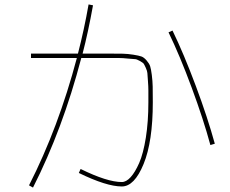

<svg xmlns="http://www.w3.org/2000/svg" viewBox="-20 -822 1040 867"><path d="M670 -360Q670 -183 628.5 -81.5Q587 20 530 20Q461 20 336 -41L344 -59Q464 0 530 0Q550 0 570 -22Q590 -44 608.5 -86Q627 -128 638.5 -200Q650 -272 650 -360Q650 -398 650 -414.5Q650 -431 648 -457Q646 -483 645.5 -492Q645 -501 638 -516.5Q631 -532 628 -535.5Q625 -539 611 -547Q597 -555 589 -555Q581 -555 557.5 -557.5Q534 -560 519 -560Q504 -560 470 -560H347Q263 -239 129 25L111 15Q244 -246 327 -560H120V-580H332Q360 -688 380 -802L400 -798Q378 -676 353 -580H470Q512 -580 534.5 -579.5Q557 -579 582 -575Q607 -571 618.5 -567Q630 -563 642 -549Q654 -535 658 -523Q662 -511 665.5 -483.5Q669 -456 669.5 -431Q670 -406 670 -360ZM741 -676 759 -684Q810 -579 864 -434.5Q918 -290 950 -173L930 -167Q899 -282 845.5 -426.5Q792 -571 741 -676Z"/></svg>

Font: M PLUS 1p Thin
Style: Regular
Weight: 250
Version: Version 1.062